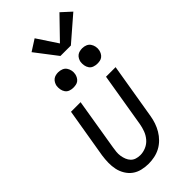

<svg xmlns="http://www.w3.org/2000/svg" viewBox="-301 -1035 1105 1105"><g transform="rotate(-45 251.5 -482.0)"><path d="M191 8Q163 8 136.5 1.5Q110 -5 89.5 -20Q69 -35 55 -58Q41 -81 35.5 -107Q30 -133 30.5 -160.5Q31 -188 35 -216L86 -520H164L112 -205Q109 -188 107.5 -171.5Q106 -155 108.5 -139Q111 -123 117 -108Q123 -93 133.5 -82Q144 -71 159.5 -66Q175 -61 192 -61Q215 -61 238.5 -71Q262 -81 278.5 -100.5Q295 -120 303.5 -143Q312 -166 316 -189L371 -520H449L392 -178Q388 -154 380 -130.5Q372 -107 359 -85Q346 -63 327.5 -44.5Q309 -26 286.5 -14Q264 -2 239 3Q214 8 191 8ZM390 -608Q375 -608 361 -613Q347 -618 339 -629.5Q331 -641 328.5 -655.5Q326 -670 328 -685Q330 -695 335.5 -705Q341 -715 349.5 -721.5Q358 -728 369 -730.5Q380 -733 390 -733Q405 -733 418.5 -727.5Q432 -722 440 -710.5Q448 -699 451 -684.5Q454 -670 451 -655Q449 -645 443.5 -635Q438 -625 429.5 -618.5Q421 -612 410.5 -610Q400 -608 390 -608ZM194 -608Q179 -608 165.5 -613Q152 -618 144 -629.5Q136 -641 133.5 -655.5Q131 -670 133 -685Q135 -695 140.5 -705Q146 -715 154.5 -721.5Q163 -728 173.5 -730.5Q184 -733 194 -733Q209 -733 223 -727.5Q237 -722 245 -710.5Q253 -699 256 -684.5Q259 -670 256 -655Q254 -645 248.5 -635Q243 -625 234.5 -618.5Q226 -612 215 -610Q204 -608 194 -608ZM270 -790 168 -923 237 -967 319 -843 444 -972 503 -918 355 -790Z"/></g></svg>

Font: Iosevka QP
Style: Italic
Weight: 400
Italic angle: -9°
Designer: Belleve Invis
Foundry: Belleve Invis
Version: Version 20.0.0; ttfautohint (v1.8.4)